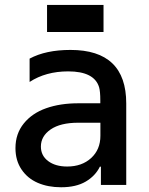

<svg xmlns="http://www.w3.org/2000/svg" viewBox="-20 -757 609 786"><path d="M172.6 -626.1V-736.9H403.8V-626.1ZM268.5 -552.6Q496.8 -552.6 496.8 -333.5V0H393.1V-74.6H388.8Q370.4 -36.9 331 -13.7Q291.5 9.6 230.1 9.6Q176.5 9.6 134.6 -8.5Q92.7 -26.6 68 -63.4Q43.3 -100.1 43.3 -150.6Q43.3 -209.5 77.4 -251.6Q111.5 -293.7 168.9 -313.9Q226.2 -334.2 300.8 -334.2H390.6V-346.6Q390.6 -382.8 385.7 -399.9Q366.1 -464.8 259.2 -464.8Q167.6 -464.8 101.2 -421.5V-517Q167.3 -552.6 268.5 -552.6ZM391 -201V-254.6H300.4Q227.3 -254.6 187.3 -227.1Q147.4 -199.6 147.4 -157Q147.4 -120 177 -97.7Q206.7 -75.3 255 -75.3Q315.3 -75.3 353.2 -110.1Q391 -144.9 391 -201Z"/></svg>

Font: TID UI Medium
Style: Regular
Weight: 500
Designer: The TID Project Authors
Foundry: Bakken & Bæck
Version: Version 1.001;hotconv 1.0.109;makeotfexe 2.5.65596